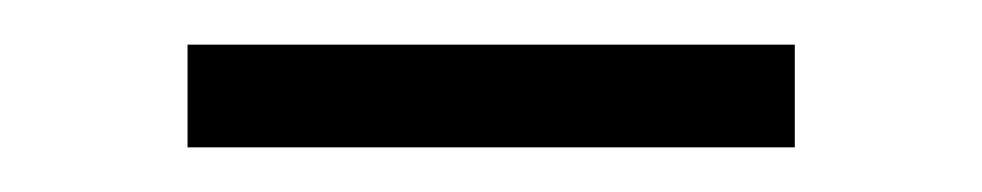

<svg xmlns="http://www.w3.org/2000/svg" viewBox="-20 -707 440 86"><path d="M64 -641H336V-687H64Z"/></svg>

Font: Ribes
Style: Bold
Weight: 900
Designer: Luigi Gorlero
Foundry: Collletttivo
Version: Version 2.100;Glyphs 3.1.2 (3151)